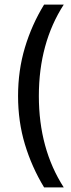

<svg xmlns="http://www.w3.org/2000/svg" viewBox="-20 -770 310 840"><path d="M59 -350Q59 -462 89 -562Q119 -662 173 -750H259Q150 -581 150 -350Q150 -119 259 50H173Q119 -39 89 -138.5Q59 -238 59 -350Z"/></svg>

Font: Haskoy Medium
Style: Regular
Weight: 500
Designer: Ertekin Erdin
Foundry: Ertekin Erdin
Version: Version 1.500; ttfautohint (v1.8.3)